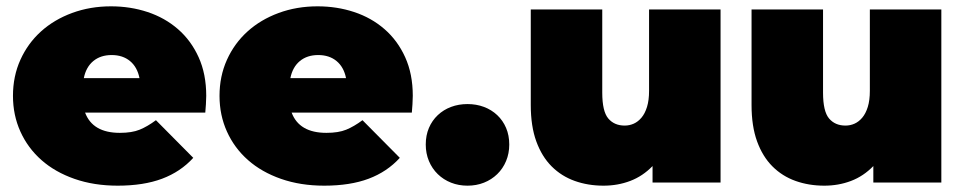

<svg xmlns="http://www.w3.org/2000/svg" viewBox="-20 -577 3046 607"><path d="M421 -330Q414 -365 391 -384Q368 -403 333 -403Q298 -403 275 -384Q252 -365 245 -330ZM352 10Q277 10 215.5 -11.5Q154 -33 111 -71Q68 -109 44.5 -161Q21 -213 21 -274Q21 -336 44.5 -388Q68 -440 109.5 -477.5Q151 -515 208 -536Q265 -557 331 -557Q392 -557 446.5 -539Q501 -521 542.5 -485Q584 -449 608 -396Q632 -343 632 -274Q632 -262 631 -247.5Q630 -233 629 -221H249Q273 -157 359 -157Q397 -157 421.5 -167Q446 -177 473 -197L591 -78Q551 -34 492.5 -12Q434 10 352 10Z M1074 -330Q1067 -365 1044 -384Q1021 -403 986 -403Q951 -403 928 -384Q905 -365 898 -330ZM1005 10Q930 10 868.5 -11.5Q807 -33 764 -71Q721 -109 697.5 -161Q674 -213 674 -274Q674 -336 697.5 -388Q721 -440 762.5 -477.5Q804 -515 861 -536Q918 -557 984 -557Q1045 -557 1099.5 -539Q1154 -521 1195.5 -485Q1237 -449 1261 -396Q1285 -343 1285 -274Q1285 -262 1284 -247.5Q1283 -233 1282 -221H902Q926 -157 1012 -157Q1050 -157 1074.5 -167Q1099 -177 1126 -197L1244 -78Q1204 -34 1145.5 -12Q1087 10 1005 10Z M1458 10Q1430 10 1406 0.5Q1382 -9 1364 -26.5Q1346 -44 1336 -68Q1326 -92 1326 -120Q1326 -149 1336 -172.5Q1346 -196 1364 -213Q1382 -230 1406 -239Q1430 -248 1458 -248Q1486 -248 1510 -239Q1534 -230 1552 -213Q1570 -196 1580 -172.5Q1590 -149 1590 -120Q1590 -92 1580 -68Q1570 -44 1552 -26.5Q1534 -9 1510 0.5Q1486 10 1458 10Z M1888 10Q1839 10 1797 -5Q1755 -20 1724 -51Q1693 -82 1675.5 -130Q1658 -178 1658 -245V-547H1884V-284Q1884 -225 1903 -202.5Q1922 -180 1955 -180Q1970 -180 1983.5 -186Q1997 -192 2008 -205Q2019 -218 2025.5 -239Q2032 -260 2032 -290V-547H2258V0H2043V-52Q2012 -20 1972.5 -5Q1933 10 1888 10Z M2586 10Q2537 10 2495 -5Q2453 -20 2422 -51Q2391 -82 2373.5 -130Q2356 -178 2356 -245V-547H2582V-284Q2582 -225 2601 -202.5Q2620 -180 2653 -180Q2668 -180 2681.5 -186Q2695 -192 2706 -205Q2717 -218 2723.5 -239Q2730 -260 2730 -290V-547H2956V0H2741V-52Q2710 -20 2670.5 -5Q2631 10 2586 10Z"/></svg>

Font: Montserrat-Alt1 Black
Style: Regular
Weight: 900
Designer: Differentunic
Foundry: Differentunic
Version: Version 7.222